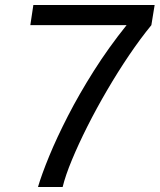

<svg xmlns="http://www.w3.org/2000/svg" viewBox="-20 -743 634 763"><path d="M131 0Q145.5 -49.5 175.5 -122.5Q205.5 -195.5 250 -282.2Q294.5 -369 353 -461.5Q411.5 -554 483 -643H100.5L112.5 -723H594.5L581.5 -643Q538 -590 493 -523.5Q448 -457 405.5 -384.2Q363 -311.5 327.2 -240.5Q291.5 -169.5 265.8 -107.5Q240 -45.5 229 0Z"/></svg>

Font: Public Sans
Style: Italic
Weight: 400
Italic angle: -8°
Designer: The Public Sans project authors (U.S. Web Design System). Libre Franklin designed by Pablo Impallari and Rodrigo Fuenzal
Version: Version 1.008; ttfautohint (v1.8.1) -l 8 -r 50 -G 200 -x 14 